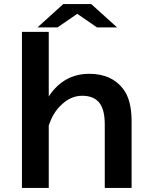

<svg xmlns="http://www.w3.org/2000/svg" viewBox="-20 -899 760 944"><path d="M291 -878.9H428.7L555.7 -764.2H457L359.9 -831.1L262.7 -764.2H164.1ZM87.9 -742.2H219.7V-424.8Q293 -536.1 418.9 -536.1Q526.9 -536.1 584 -463.9Q627 -409.7 627 -303.2V24.9H495.1V-286.1Q495.1 -357.4 470.7 -390.6Q443.4 -428.2 383.8 -428.2Q324.7 -428.2 275.4 -377.4Q239.3 -340.8 219.7 -282.2V24.9H87.9Z"/></svg>

Font: FORM UDPGothic
Style: Bold
Weight: 700
Foundry: Pronama LLC
Version: Version 1.051